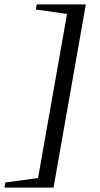

<svg xmlns="http://www.w3.org/2000/svg" viewBox="-44 -714 453 868"><path d="M-24 134 -20 111 128 91 259 -651 118 -671 122 -694H344L198 134Z"/></svg>

Font: Libra Serif Modern
Style: Italic
Weight: 400
Italic angle: -12°
Designer: Stefan Peev, Context Ltd
Foundry: Stefan Peev, Context Ltd
Version: Version 1.000